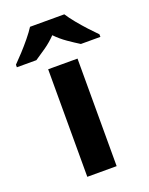

<svg xmlns="http://www.w3.org/2000/svg" viewBox="-203 -841 712 916"><g transform="rotate(-20 153.0 -383.0)"><path d="M227 0H78V-546H227ZM240 -766Q254 -744 276.5 -716.5Q299 -689 323 -663Q347 -637 365 -619V-606H266Q240 -622 209 -643.5Q178 -665 152 -692Q126 -665 96 -644Q66 -623 40 -606H-59V-619Q-40 -638 -16.5 -663.5Q7 -689 29.5 -716.5Q52 -744 66 -766Z"/></g></svg>

Font: Noto Sans Bengali
Style: Bold
Weight: 700
Designer: Jelle Bosma - Monotype Design Team
Foundry: Monotype Imaging Inc.
Version: Version 2.003; ttfautohint (v1.8.4.7-5d5b)